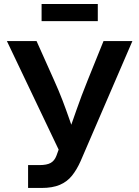

<svg xmlns="http://www.w3.org/2000/svg" viewBox="-20 -931 690 951"><path d="M119.1 0V-113.3H175.3Q211.9 -113.3 231 -124Q250 -134.8 259.3 -159.2L270.5 -189.9L14.2 -727.5H161.1L247.6 -534.2Q271 -482.4 289.1 -435.3Q307.1 -388.2 322.5 -343.8Q337.9 -299.3 353 -255.9H313Q335 -317.9 358.9 -386.7Q382.8 -455.6 414.6 -534.2L492.7 -727.5H635.7L379.4 -133.3Q360.8 -91.3 336.9 -61.3Q313 -31.2 276.6 -15.6Q240.2 0 185.5 0ZM464.4 -911.1V-826.2H186V-911.1Z"/></svg>

Font: Inter 24pt SemiBold
Style: Regular
Weight: 600
Designer: Rasmus Andersson
Foundry: rsms
Version: Version 4.001;git-66647c0bb